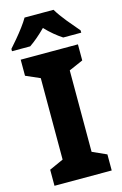

<svg xmlns="http://www.w3.org/2000/svg" viewBox="-141 -990 669 1050"><g transform="rotate(-15 193.0 -465.5)"><path d="M355 0H31V-91L111 -127V-588L31 -623V-714H355V-623L275 -588V-127L355 -91ZM275 -931Q295 -897 328.5 -856Q362 -815 389 -784V-771H287Q264 -786 240.5 -805.5Q217 -825 193 -850Q168 -825 145 -805.5Q122 -786 100 -771H-3V-784Q14 -803 36 -829Q58 -855 78.5 -882.5Q99 -910 111 -931Z"/></g></svg>

Font: Noto Sans Devanagari SemiCondensed ExtraBold
Style: Regular
Weight: 800
Width: 4
Designer: Jelle Bosma - Monotype Design Team
Foundry: Monotype Imaging Inc.
Version: Version 2.004; ttfautohint (v1.8.4.7-5d5b)